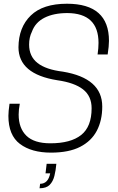

<svg xmlns="http://www.w3.org/2000/svg" viewBox="-20 -809 634 1029"><path d="M253 9Q149 9 87 -37.5Q25 -84 25 -188Q25 -211 31 -253H86Q80 -221 80 -195Q80 -122 121.5 -81.5Q163 -41 250 -41Q359 -41 415 -85.5Q471 -130 471 -229Q471 -294 425 -330Q379 -366 287 -379Q79 -412 79 -556Q80 -663 145 -726Q210 -789 339 -789Q564 -789 564 -590Q564 -562 557 -517H503Q508 -551 508 -579Q508 -738 341 -739Q268 -739 218.5 -714Q169 -689 151 -639Q136 -609 136 -570Q136 -507 181 -471.5Q226 -436 317 -425Q528 -390 528 -238Q528 -164 499 -108.5Q470 -53 409.5 -22Q349 9 253 9ZM192 200 195 176Q238 176 249 120H224L230 69H282Q279 104 271.5 134Q264 164 246 182Q228 200 192 200Z"/></svg>

Font: Tanohe Sans Light
Style: Italic
Weight: 300
Designer: Village Type and Design LLC & Cristiano Sobral
Foundry: Cooper Hewitt Smithsonian Design Museum
Version: Version 1.00;September 29, 2021;FontCreator 13.0.0.2655 64-b